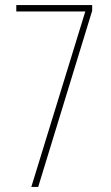

<svg xmlns="http://www.w3.org/2000/svg" viewBox="-20 -734 434 754"><path d="M103 0H130L342 -692V-714H44V-689H315Z"/></svg>

Font: Noto Sans Myanmar ExtraCondensed Thin
Style: Regular
Weight: 100
Width: 2
Designer: Monotype Design Team
Foundry: Monotype Imaging Inc.
Version: Version 2.107